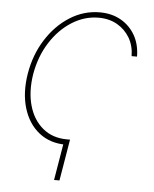

<svg xmlns="http://www.w3.org/2000/svg" viewBox="-51 -591 638 794"><g transform="rotate(5 267.5 -193.5)"><path d="M254.4 -11.7 225.6 160.2H203.1L231.9 -11.7ZM239.3 10.7Q172.9 10.7 127.2 -25.6Q81.5 -62 62.5 -125.5Q43.5 -189 56.6 -268.6Q69.8 -347.7 109.6 -410.6Q149.4 -473.6 207.3 -510.3Q265.1 -546.9 331.5 -546.9Q381.3 -546.9 418.9 -525.6Q456.5 -504.4 478.3 -466.6Q500 -428.7 500.5 -377.9H478Q477.5 -420.9 458.3 -453.6Q439 -486.3 405.8 -505.4Q372.6 -524.4 328.6 -524.4Q270 -524.4 217.5 -491.2Q165 -458 128.4 -400.1Q91.8 -342.3 79.1 -268.6Q67.4 -195.8 83.7 -137.7Q100.1 -79.6 140.9 -45.7Q181.6 -11.7 242.2 -11.7Z"/></g></svg>

Font: Inter 18pt Thin
Style: Italic
Weight: 250
Italic angle: -9.3988°
Version: Version 4.001;git-66647c0bb